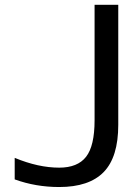

<svg xmlns="http://www.w3.org/2000/svg" viewBox="-20 -752 569 784"><path d="M366.2 -732.4H462.9V-242.2Q462.9 -110.4 403.3 -49.3Q343.8 11.7 221.7 11.7Q126 11.7 40 -19.5V-107.4Q136.7 -67.4 221.7 -67.4Q296.9 -67.4 331.5 -111.8Q366.2 -156.2 366.2 -260.7Z"/></svg>

Font: Nasu
Style: Regular
Weight: 400
Designer: Ryoko NISHIZUKA (kana &amp; ideographs); Paul D. Hunt (Latin, Greek &amp; Cyrillic); Wenlong ZHANG (bopomofo); Sandoll C
Version: Version 2014.1215